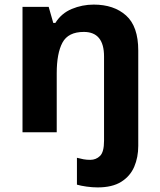

<svg xmlns="http://www.w3.org/2000/svg" viewBox="-20 -576 697 836"><path d="M405 240Q382 240 357 236.5Q332 233 315 228V111Q330 115 343.5 117.5Q357 120 373 120Q398 120 415.5 103Q433 86 433 37V-330Q433 -437 345 -437Q277 -437 252 -390.5Q227 -344 227 -257V0H78V-546H192L212 -476H221Q247 -518 292.5 -537Q338 -556 388 -556Q476 -556 529 -508.5Q582 -461 582 -356V59Q582 109 564.5 150Q547 191 508 215.5Q469 240 405 240Z"/></svg>

Font: Noto Sans Ol Chiki
Style: Regular
Weight: 400
Designer: Monotype Design Team, Lewis McGuffie
Foundry: Monotype Imaging Inc.
Version: Version 2.003